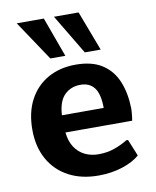

<svg xmlns="http://www.w3.org/2000/svg" viewBox="-88 -852 756 930"><g transform="rotate(-10 290.0 -387.5)"><path d="M321.3 9.8Q237.8 9.8 175.3 -23.4Q112.8 -56.6 78.1 -118.4Q43.5 -180.2 43.5 -264.2Q43.5 -349.6 76.2 -410.9Q108.9 -472.2 167.7 -505.4Q226.6 -538.6 304.2 -538.6Q384.3 -538.6 433.8 -506.6Q483.4 -474.6 507.3 -417.7Q531.2 -360.8 533.2 -285.6Q533.2 -270 531.7 -256.6Q530.3 -243.2 529.1 -234.4Q527.8 -225.6 527.3 -223.6H199.2Q203.6 -180.7 222.4 -151.4Q241.2 -122.1 271.5 -106.9Q301.8 -91.8 339.4 -91.8Q380.9 -91.8 416.5 -104Q452.1 -116.2 482.9 -135.3H491.2L524.9 -53.2Q493.7 -25.4 439.7 -7.8Q385.7 9.8 321.3 9.8ZM196.8 -308.6H402.3Q401.9 -377.4 378.4 -408Q355 -438.5 310.1 -438.5Q263.7 -438.5 232.2 -408Q200.7 -377.4 196.8 -308.6ZM189.5 -589.4 58.6 -785.2H191.9L263.2 -589.4ZM358.9 -589.4 241.7 -785.2H362.8L437 -589.4Z"/></g></svg>

Font: Comme
Style: Bold
Weight: 700
Version: Version 1.000;gftools[0.9.27]